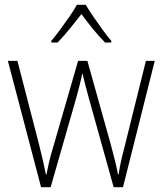

<svg xmlns="http://www.w3.org/2000/svg" viewBox="-20 -784 681 804"><path d="M352 -373Q337 -427 326 -474H324Q319 -449 312.5 -424Q306 -399 299 -373L192 0H152L13 -529H53L144 -177Q154 -137 160.5 -108.5Q167 -80 172 -54H175Q179 -77 186 -107Q193 -137 205 -176L307 -529H346L445 -175Q454 -141 461.5 -111Q469 -81 474 -54H477Q481 -83 486.5 -108Q492 -133 502 -171L591 -529H628L495 0H456ZM339 -764Q352 -742 371.5 -713.5Q391 -685 411 -657.5Q431 -630 446 -613V-606H420Q395 -631 368.5 -663.5Q342 -696 321 -725Q299 -697 272.5 -664Q246 -631 221 -606H195V-613Q211 -632 231.5 -659.5Q252 -687 271 -714.5Q290 -742 302 -764Z"/></svg>

Font: Noto Sans Sinhala UI SemiCondensed ExtraLight
Style: Regular
Weight: 200
Width: 4
Designer: Jelle Bosma - Monotype Design Team
Foundry: Monotype Imaging Inc.
Version: Version 2.006; ttfautohint (v1.8.4.7-5d5b)